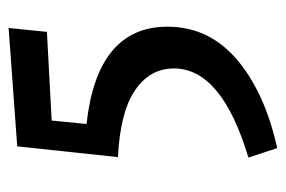

<svg xmlns="http://www.w3.org/2000/svg" viewBox="-129 -340 664 446"><g transform="rotate(-90 203.0 -117.0)"><path d="M138 -248Q364 -223 364 -60Q364 36 288 101Q212 166 82 195L60 128Q267 66 267 -45Q267 -101 216 -135.5Q165 -170 61 -175L86 -409L361 -429L352 -340L146 -329Z"/></g></svg>

Font: EauTest Semibold
Style: Regular
Weight: 600
Designer: Christian Thalmann (Catharsis Fonts)
Version: Version 0.001;PS 000.001;hotconv 1.0.88;makeotf.lib2.5.64775